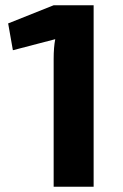

<svg xmlns="http://www.w3.org/2000/svg" viewBox="-20 -710 469 730"><path d="M336 0H184V-486Q184 -530 190 -561L29 -519L11 -621L184 -690H336Z"/></svg>

Font: Exo 2.0
Style: Bold
Weight: 700
Designer: Natanael Gama
Version: Version 1.001;PS 001.001;hotconv 1.0.70;makeotf.lib2.5.58329